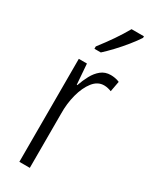

<svg xmlns="http://www.w3.org/2000/svg" viewBox="-200 -812 682 859"><g transform="rotate(30 141.5 -382.5)"><path d="M229 -541Q239 -541 251 -539Q263 -537 274 -532L264 -478Q257 -481 246.5 -483.5Q236 -486 226 -486Q193 -486 169.5 -456Q146 -426 133.5 -378.5Q121 -331 122 -279V0H68V-532H110L118 -427H121Q131 -456 145 -482Q159 -508 179.5 -524.5Q200 -541 229 -541ZM270 -757Q255 -734 232 -705.5Q209 -677 184 -650.5Q159 -624 139 -606H106V-618Q137 -658 161 -693Q185 -728 206 -765H270Z"/></g></svg>

Font: Noto Sans Sinhala ExtraCondensed Light
Style: Regular
Weight: 300
Width: 2
Designer: Jelle Bosma - Monotype Design Team
Foundry: Monotype Imaging Inc.
Version: Version 2.006; ttfautohint (v1.8.4.7-5d5b)